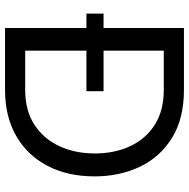

<svg xmlns="http://www.w3.org/2000/svg" viewBox="-14 -736 750 762"><g transform="rotate(90 361.0 -355.0)"><path d="M91 0V-323H34V-391H91V-710H337Q451 -710 527.5 -662.5Q604 -615 642 -534.5Q680 -454 680 -356Q680 -248 638 -168Q596 -88 519 -44Q442 0 337 0ZM589 -356Q589 -436 559.5 -498Q530 -560 474 -595Q418 -630 337 -630H181V-391H342V-323H181V-80H337Q419 -80 475 -116.5Q531 -153 560 -215.5Q589 -278 589 -356Z"/></g></svg>

Font: Raleway Medium
Style: Regular
Weight: 500
Designer: Matt McInerney, Pablo Impallari, Rodrigo Fuenzalida
Foundry: Matt McInerney, Pablo Impallari, Rodrigo Fuenzalida
Version: Version 4.026